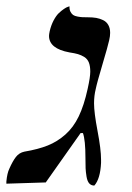

<svg xmlns="http://www.w3.org/2000/svg" viewBox="-59 -574 414 600"><path d="M240.2 -295.9Q234.9 -274.9 234.9 -251Q234.9 -222.2 245.8 -164.8Q256.8 -107.4 256.8 -75.2V-64.9Q254.4 -15.1 235.8 5.9Q226.1 5.9 220 -0.7Q213.9 -7.3 211.4 -22.2Q209 -37.1 208.5 -48.1Q208 -59.1 208 -81.1Q208 -136.2 200.2 -158.2H192.9L84 -3.9L-39.1 0V-6.8Q-36.6 -33.2 -29.8 -46.9Q-19.5 -70.3 -9.3 -83.5Q1 -96.7 17.1 -100.1Q60.5 -107.4 90.3 -119.4Q120.1 -131.3 145.3 -153.6Q170.4 -175.8 187 -210.2Q203.6 -244.6 214.8 -295.9Q223.1 -333 223.1 -350.1Q223.1 -367.2 218.8 -378.4Q214.4 -389.6 204.6 -395.8Q194.8 -401.9 184.8 -404.8Q174.8 -407.7 158.2 -410.2Q94.2 -421.9 94.2 -461.9Q94.2 -466.3 96.2 -476.1Q100.6 -495.1 108.6 -510.3Q116.7 -525.4 125 -533.2Q133.3 -541 140.9 -546.1Q148.4 -551.3 153.3 -552.7L158.2 -554.2Q157.7 -544.4 161.1 -537.6Q164.6 -530.8 169.4 -527.3Q174.3 -523.9 183.6 -522.2Q192.9 -520.5 198.5 -520.3Q204.1 -520 214.8 -520Q230 -520 241.5 -518.1Q252.9 -516.1 263.4 -511Q273.9 -505.9 279.5 -495.8Q285.2 -485.8 285.2 -471.2Q285.2 -461.4 282.2 -448.2Q278.3 -430.2 261.2 -372.8Q244.1 -315.4 240.2 -295.9Z"/></svg>

Font: Common Serif News
Style: Italic
Weight: 450
Italic angle: -12°
Designer: Philipp H. Poll, Khaled Hosny
Foundry: Stefan Peev, Context Ltd.
Version: Version 1.026